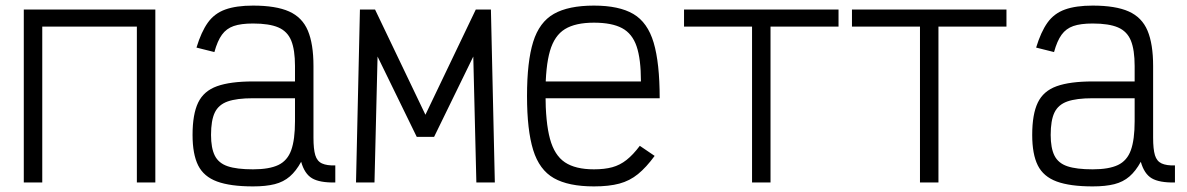

<svg xmlns="http://www.w3.org/2000/svg" viewBox="-20 -652 4240 686"><path d="M65 0V-618H535V0H469V-557H131V0Z M884 14Q803 14 755.5 -3.5Q708 -21 688 -61Q668 -101 668 -170Q668 -244 688 -285.5Q708 -327 755.5 -344Q803 -361 884 -361H1034V-416Q1034 -474 1020.5 -507Q1007 -540 974.5 -554Q942 -568 884 -568Q841 -568 815 -559Q789 -550 773 -528Q757 -506 746 -466L682 -482Q699 -538 722.5 -571Q746 -604 785 -618Q824 -632 884 -632Q966 -632 1013 -611Q1060 -590 1080 -542.5Q1100 -495 1100 -416V-160Q1100 -119 1106.5 -97.5Q1113 -76 1130.5 -68Q1148 -60 1178 -61V0Q1122 1 1095 -15Q1068 -31 1056 -74Q1038 -41 1015.5 -21.5Q993 -2 961.5 6Q930 14 884 14ZM884 -47Q942 -47 974.5 -62.5Q1007 -78 1020.5 -115.5Q1034 -153 1034 -219V-301H884Q826 -301 793.5 -289.5Q761 -278 747.5 -250Q734 -222 734 -170Q734 -123 747.5 -96Q761 -69 793.5 -58Q826 -47 884 -47Z M1252 0 1266 -618H1320L1500 -242L1680 -618H1734L1748 0H1682L1671 -450L1531 -163H1469L1329 -450L1318 0Z M2102 14Q2011 14 1959 -15.5Q1907 -45 1885 -116Q1863 -187 1863 -309Q1863 -432 1885 -502.5Q1907 -573 1959 -602.5Q2011 -632 2102 -632Q2192 -632 2243 -602Q2294 -572 2315.5 -499.5Q2337 -427 2337 -301H1892V-361H2270Q2270 -441 2254.5 -486.5Q2239 -532 2202.5 -551.5Q2166 -571 2102 -571Q2036 -571 1998.5 -548Q1961 -525 1945 -470Q1929 -415 1929 -318Q1929 -215 1945 -156Q1961 -97 1998.5 -72Q2036 -47 2102 -47Q2140 -47 2167.5 -54.5Q2195 -62 2218.5 -80.5Q2242 -99 2266 -131L2319 -95Q2289 -54 2259.5 -30Q2230 -6 2193 4Q2156 14 2102 14Z M2667 0V-618H2733V0ZM2424 -557V-618H2976V-557Z M3267 0V-618H3333V0ZM3024 -557V-618H3576V-557Z M3884 14Q3803 14 3755.5 -3.5Q3708 -21 3688 -61Q3668 -101 3668 -170Q3668 -244 3688 -285.5Q3708 -327 3755.5 -344Q3803 -361 3884 -361H4034V-416Q4034 -474 4020.5 -507Q4007 -540 3974.5 -554Q3942 -568 3884 -568Q3841 -568 3815 -559Q3789 -550 3773 -528Q3757 -506 3746 -466L3682 -482Q3699 -538 3722.5 -571Q3746 -604 3785 -618Q3824 -632 3884 -632Q3966 -632 4013 -611Q4060 -590 4080 -542.5Q4100 -495 4100 -416V-160Q4100 -119 4106.5 -97.5Q4113 -76 4130.5 -68Q4148 -60 4178 -61V0Q4122 1 4095 -15Q4068 -31 4056 -74Q4038 -41 4015.5 -21.5Q3993 -2 3961.5 6Q3930 14 3884 14ZM3884 -47Q3942 -47 3974.5 -62.5Q4007 -78 4020.5 -115.5Q4034 -153 4034 -219V-301H3884Q3826 -301 3793.5 -289.5Q3761 -278 3747.5 -250Q3734 -222 3734 -170Q3734 -123 3747.5 -96Q3761 -69 3793.5 -58Q3826 -47 3884 -47Z"/></svg>

Font: Victor Mono Light
Style: Regular
Weight: 300
Monospace: yes
Designer: Rune Bjørnerås
Version: Version 1.561;gftools[0.9.30]